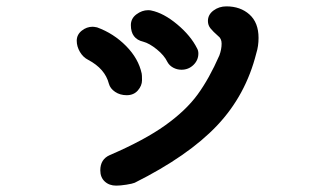

<svg xmlns="http://www.w3.org/2000/svg" viewBox="-20 -514 1040 603"><path d="M295 21Q295 -14 325 -27Q434 -74 499 -120.5Q564 -167 600.5 -217Q637 -267 669 -340Q676 -359 676 -377Q676 -393 665 -401Q649 -415 641 -425Q633 -435 633 -448Q633 -468 650.5 -481Q668 -494 691 -494Q735 -494 763.5 -468.5Q792 -443 792 -395Q792 -369 785 -347Q752 -215 661.5 -119.5Q571 -24 403 60Q396 63 377 66Q358 69 345 69Q323 69 309 56Q295 43 295 21ZM506 -319Q496 -340 472.5 -359Q449 -378 430 -383Q391 -392 391 -435Q391 -456 408.5 -469Q426 -482 445 -482Q452 -482 455 -481Q494 -473 536.5 -437.5Q579 -402 599 -362Q603 -355 603 -346Q603 -325 587.5 -310Q572 -295 550 -295Q536 -295 524 -301.5Q512 -308 506 -319ZM322 -251Q310 -298 257 -326Q241 -334 231 -351Q221 -368 221 -386Q221 -405 236.5 -417.5Q252 -430 271 -430Q275 -430 285 -428Q337 -409 376 -369.5Q415 -330 425 -283Q426 -279 426 -262Q426 -245 413 -230Q400 -215 378 -215Q357 -215 341.5 -225.5Q326 -236 322 -251Z"/></svg>

Font: Tsukimi Rounded
Style: Bold
Weight: 700
Designer: Takashi Funayama
Foundry: Takashi Funayama
Version: Version 1.032; ttfautohint (v1.8.3)